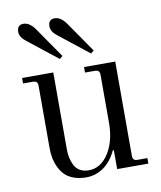

<svg xmlns="http://www.w3.org/2000/svg" viewBox="-80 -748 693 824"><g transform="rotate(-10 267.0 -336.0)"><path d="M214 -684Q240 -684 263 -652L355 -519L342 -508L214 -609Q186 -630 186 -653Q186 -684 214 -684ZM78 -684Q104 -684 127 -652L219 -519L206 -508L78 -609Q50 -630 50 -653Q50 -684 78 -684ZM32 -432V-456H168V-122Q168 -102 171.5 -85Q175 -68 183 -51.5Q191 -35 207 -25.5Q223 -16 245 -16Q298 -16 332 -69Q366 -122 366 -202V-410Q366 -422 361 -427Q356 -432 344 -432H302V-456H438V-46Q438 -34 443 -29Q448 -24 460 -24H502V0H366V-82L362 -83Q340 -36 305.5 -12Q271 12 230 12Q199 12 175 3Q151 -6 136.5 -21Q122 -36 112.5 -57Q103 -78 99.5 -98Q96 -118 96 -141V-410Q96 -422 91 -427Q86 -432 74 -432Z"/></g></svg>

Font: Old Standard TT
Style: Regular
Weight: 400
Designer: Alexey Kryukov <alexios@thessalonica.org.ru>
Version: Version 2.2